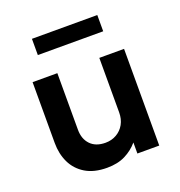

<svg xmlns="http://www.w3.org/2000/svg" viewBox="-129 -808 874 933"><g transform="rotate(-20 308.0 -342.0)"><path d="M268 15Q200.5 15 156.2 -12Q112 -39 90.5 -84.2Q69 -129.5 69 -185.5V-500H197V-207.5Q197 -159.5 224.5 -130.8Q252 -102 302 -102Q334 -102 359.5 -116.8Q385 -131.5 399.5 -157.5Q414 -183.5 414 -218V-500H542V0H429V-57Q401.5 -24.5 362.2 -4.8Q323 15 268 15ZM138 -615V-699H476V-615Z"/></g></svg>

Font: Geologica Medium
Style: Regular
Weight: 500
Designer: Sindre Bremnes, Frode Helland
Foundry: Monokrom Skriftforlag AS
Version: Version 1.010;gftools[0.9.28]